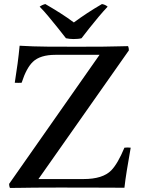

<svg xmlns="http://www.w3.org/2000/svg" viewBox="-20 -928 696 949"><path d="M617 -679 170 -43H393Q488 -43 530 -86Q562 -119 595 -198Q611 -200 626 -198Q615 -136 607 -86.5Q599 -37 595 0Q580 0 502.5 -0.5Q425 -1 276 -1Q197 -1 151 -0.5Q105 0 78 0.5Q51 1 29 1Q25 -8 25 -19L472 -657H254Q178 -657 142 -622Q110 -591 87 -519Q71 -518 53 -519Q61 -569 67 -614Q73 -659 77 -702Q142 -698 212.5 -697.5Q283 -697 362 -697Q443 -697 491.5 -697.5Q540 -698 568 -699Q596 -700 613 -700Q615 -696 616 -690.5Q617 -685 617 -679ZM345 -817Q376 -840 411 -863Q446 -886 484 -908Q501 -905 512 -895Q492 -874 468 -845.5Q444 -817 421.5 -788.5Q399 -760 383 -739Q376 -737 365.5 -736Q355 -735 344 -735Q335 -735 324.5 -736Q314 -737 306 -739Q290 -760 267 -788.5Q244 -817 220.5 -845.5Q197 -874 176 -895Q188 -904 204 -908Q242 -886 277.5 -863.5Q313 -841 345 -817Z"/></svg>

Font: Tiro Devanagari Sanskrit
Style: Regular
Weight: 400
Designer: Devanagari: John Hudson & Fiona Ross. Latin: John Hudson.
Foundry: Tiro Typeworks Ltd.
Version: Version 1.52